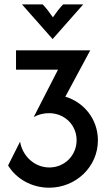

<svg xmlns="http://www.w3.org/2000/svg" viewBox="-20 -858 498 889"><path d="M223.6 -677.1 365.3 -837.5H272.2C254.9 -819.4 241.7 -802.1 225 -777.8C207.6 -802.1 195.1 -819.4 177.8 -837.5H81.9ZM207.6 11.1C330.6 11.1 433.3 -84.7 433.3 -208.3C433.3 -306.9 368.1 -384.7 282.6 -410.4L397.9 -625H54.2V-535.4H248.6L136.1 -316C157.6 -327.8 181.2 -334 206.9 -334C280.6 -334 334.7 -277.8 334.7 -209C334.7 -138.2 279.2 -82.6 208.3 -82.6C139.6 -82.6 84 -135.4 72.9 -202.1L17.4 -91.7C56.2 -29.2 127.1 11.1 207.6 11.1Z"/></svg>

Font: Afacad Medium
Style: Regular
Weight: 500
Designer: Kristian Moeller
Foundry: Dicotype
Version: Version 1.000